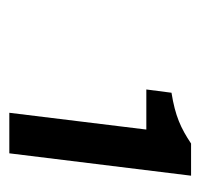

<svg xmlns="http://www.w3.org/2000/svg" viewBox="-29 -841 430 412"><g transform="rotate(90 186.0 -635.0)"><path d="M222 -440H309L357 -830H288C255 -808 229 -796 179 -788L172 -734H258Z"/></g></svg>

Font: Falling Sky
Style: Obl
Weight: 400
Designer: Paul D. Hunt
Foundry: Adobe Systems Incorporated
Version: Version 1.02